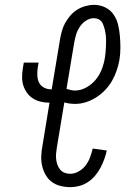

<svg xmlns="http://www.w3.org/2000/svg" viewBox="-20 -763 540 791"><path d="M270 8Q249 8 229 3Q209 -2 193.5 -13.5Q178 -25 168 -42.5Q158 -60 153.5 -80Q149 -100 150 -121Q151 -142 155 -163L184 -340Q165 -340 148 -344Q131 -348 116.5 -357Q102 -366 92 -379.5Q82 -393 76.5 -409.5Q71 -426 71 -444.5Q71 -463 74 -481L78 -505H139L135 -481Q133 -465 134 -449.5Q135 -434 141.5 -421.5Q148 -409 161.5 -402Q175 -395 190 -395H193L227 -599Q230 -616 234.5 -633.5Q239 -651 248 -667.5Q257 -684 269.5 -698.5Q282 -713 298 -723Q314 -733 332 -738Q350 -743 368 -743Q392 -743 413.5 -732.5Q435 -722 448 -703Q461 -684 466.5 -661Q472 -638 474 -614Q476 -590 476 -565.5Q476 -541 472 -516Q468 -494 460.5 -472Q453 -450 441.5 -430Q430 -410 413.5 -392.5Q397 -375 376.5 -362Q356 -349 334 -342Q312 -335 290 -335Q278 -335 267 -336.5Q256 -338 245 -341L214 -154Q212 -142 211 -129.5Q210 -117 211.5 -105.5Q213 -94 217 -83Q221 -72 228.5 -63.5Q236 -55 246.5 -51Q257 -47 270 -47Q287 -47 304.5 -57Q322 -67 333.5 -82.5Q345 -98 351.5 -116Q358 -134 362 -151L420 -143Q416 -125 409.5 -107Q403 -89 394 -72Q385 -55 372 -39.5Q359 -24 342.5 -13Q326 -2 307 3Q288 8 270 8ZM289 -390Q313 -390 336 -403Q359 -416 374.5 -435Q390 -454 399 -477Q408 -500 412 -524Q414 -536 415 -548Q416 -560 416.5 -572.5Q417 -585 417 -597Q417 -609 415.5 -620.5Q414 -632 411 -643.5Q408 -655 403.5 -665.5Q399 -676 389 -682Q379 -688 366 -688Q350 -688 334.5 -678Q319 -668 309 -653Q299 -638 294 -622Q289 -606 286 -589L254 -397Q263 -394 271.5 -392Q280 -390 289 -390Z"/></svg>

Font: Iosevka SS18 Light
Style: Italic
Weight: 300
Italic angle: -9°
Monospace: yes
Designer: Belleve Invis
Foundry: Belleve Invis
Version: Version 25.1.1; ttfautohint (v1.8.4)